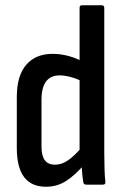

<svg xmlns="http://www.w3.org/2000/svg" viewBox="-20 -703 468 731"><path d="M155 8Q100 8 72 -28.5Q44 -65 44 -140V-333Q44 -415 80 -456.5Q116 -498 180 -498Q211 -498 242 -489.5Q273 -481 294 -468L296 -391Q272 -404 248.5 -410Q225 -416 207 -416Q173 -416 155.5 -393Q138 -370 138 -323V-146Q138 -110 150.5 -93Q163 -76 190 -76Q215 -76 239.5 -93Q264 -110 295 -146L302 -78Q267 -37 232.5 -14.5Q198 8 155 8ZM308 0Q298 0 297 -10Q294 -28 292 -54Q290 -80 290 -96L283 -120V-673Q283 -683 292 -683H367Q377 -683 377 -673V-121Q377 -87 378 -58Q379 -29 381 -13Q383 0 372 0Z"/></svg>

Font: Sofia Sans Condensed SemiBold
Style: Regular
Weight: 600
Designer: Botio Nikoltchev, Ani Petrova
Foundry: lettersoup
Version: Version 4.101